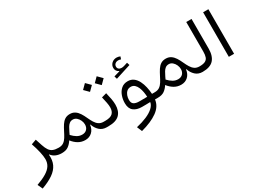

<svg xmlns="http://www.w3.org/2000/svg" viewBox="-155 -1422 3174 2410"><g transform="rotate(-30 1431.5 -216.5)"><path d="M100.6 -285.2Q126.8 -209.6 141.1 -145.8Q155.4 -82 155.4 -38.7Q155.4 12.5 130.5 52.7Q105.5 93 51 126.6Q-3.5 160.2 -92.2 192.1L-59 264Q42.7 226.8 107.4 181.9Q172.2 137 200.6 77.1Q229.1 17.1 221.3 -64.3L226.2 -66.1Q248 -34.7 286.2 -17.3Q324.4 0 372.8 0H373.4V-79.5H372.8Q322.8 -79.5 291.5 -92.6Q260.1 -105.6 240 -135.4Q219.9 -165.1 203.7 -214.4L172.3 -310.8Z M570.4 -149.8 587.5 -186.1Q602 -216.7 616.9 -241.8Q631.8 -267 651.7 -282.2Q671.5 -297.4 700.4 -297.4Q730.6 -297.4 753.7 -277.3Q776.8 -257.3 790.1 -227.7Q803.4 -198.2 803.4 -168.8Q803.4 -126.1 778.7 -100Q753.9 -73.8 711.9 -73.8Q672.3 -73.8 638.4 -93.5Q604.5 -113.1 570.4 -149.8ZM373.5 -79.5Q365.1 -79.5 362.1 -69.8Q359.1 -60 359.1 -39.9Q359.1 -19.5 362.1 -9.8Q365.1 0 373.5 0Q432.8 0 468.9 -25.5Q505 -51.1 531.8 -93.3Q567 -47.3 611.7 -21.1Q656.5 5.2 711.4 5.2Q769.2 5.2 808.8 -31.1Q848.5 -67.5 857 -132.1L861.8 -132.6Q879.8 -75.9 920.5 -37.9Q961.1 0 1022.8 0H1023.3V-79.5H1022.8Q982.7 -79.5 955.1 -98.4Q927.5 -117.3 907.6 -149.9Q887.7 -182.4 869.4 -222.8Q850.4 -265.6 828 -300.5Q805.6 -335.3 775.2 -355.9Q744.8 -376.5 701.7 -376.5Q658.9 -376.5 629.3 -357Q599.7 -337.5 577.2 -303.1Q554.8 -268.7 532.8 -224.5Q512.6 -183.6 492.2 -150.6Q471.9 -117.6 444.2 -98.6Q416.6 -79.5 373.5 -79.5Z M1229.2 -374.1 1157.6 -354.5Q1169.3 -306.6 1177 -266.3Q1184.7 -226 1184.7 -196.8Q1184.7 -139 1153.4 -109.3Q1122.2 -79.5 1048.4 -79.5H1023.4Q1009 -79.5 1009 -39.9Q1009 0 1023.4 0H1048.4Q1158.3 0 1208.4 -49.9Q1258.5 -99.8 1258.5 -192.9Q1258.5 -229.9 1250.5 -276Q1242.4 -322.1 1229.2 -374.1ZM998.1 -553.9 1062.1 -489.8 1126.4 -553.9 1062.1 -618.1ZM1168.3 -553.9 1232.3 -489.8 1296.6 -553.9 1232.3 -618.1Z M1615.8 -685.3Q1603.2 -690.5 1590.7 -693.6Q1578.2 -696.7 1565.6 -696.7Q1522.3 -696.7 1493.5 -669.8Q1464.8 -642.8 1464.8 -602.8Q1464.8 -579 1477 -560.8Q1489.2 -542.5 1510.1 -534.2V-529.3L1424.6 -504.7L1436.8 -463.6L1659.6 -534.6L1647.3 -574.6L1597.4 -558.9Q1576.5 -552.3 1558.1 -552.3Q1533.4 -552.3 1518 -565.2Q1502.6 -578.1 1502.6 -600.2Q1502.6 -625.2 1520.4 -640.6Q1538.3 -656 1566.2 -656Q1576.1 -656 1585.5 -653.9Q1594.9 -651.8 1603.4 -648.2ZM1652.8 -78Q1623.2 -77.4 1593.9 -77.3Q1564.5 -77.1 1535.9 -77.1Q1489.2 -77.1 1461.9 -94.5Q1434.6 -111.8 1434.6 -157.3Q1434.6 -189.7 1445.5 -220.1Q1456.5 -250.4 1478.7 -270.1Q1501 -289.8 1535.3 -289.8Q1568.2 -289.8 1590.4 -269.5Q1612.5 -249.1 1625.8 -216.8Q1639.1 -184.4 1645.5 -147.6Q1651.8 -110.8 1652.8 -78ZM1652.6 2.6Q1643.8 43.5 1604.9 78.5Q1566.1 113.5 1501.7 141.3Q1437.3 169 1351 188.8L1381.8 262.1Q1532 222.4 1621 158.4Q1710 94.3 1721.4 0H1763.5V-79.5H1723.6Q1720.3 -130.1 1709 -181.4Q1697.6 -232.7 1676 -275.4Q1654.4 -318.1 1620.1 -344Q1585.7 -369.9 1536.9 -369.9Q1480.4 -369.9 1443.2 -337.6Q1406.1 -305.4 1387.6 -254.6Q1369.1 -203.9 1369.1 -148Q1369.1 -71 1413.4 -35.5Q1457.7 0 1532.7 0Q1561.1 0 1590.6 -0.4Q1620.2 -0.9 1649.6 -1.9Z M1960.5 -149.8 1977.6 -186.1Q1992.1 -216.7 2007.1 -241.8Q2022 -267 2041.8 -282.2Q2061.6 -297.4 2090.6 -297.4Q2120.7 -297.4 2143.8 -277.3Q2167 -257.3 2180.3 -227.7Q2193.6 -198.2 2193.6 -168.8Q2193.6 -126.1 2168.8 -100Q2144 -73.8 2102 -73.8Q2062.5 -73.8 2028.6 -93.5Q1994.6 -113.1 1960.5 -149.8ZM1763.7 -79.5Q1755.2 -79.5 1752.3 -69.8Q1749.3 -60 1749.3 -39.9Q1749.3 -19.5 1752.3 -9.8Q1755.2 0 1763.7 0Q1823 0 1859.1 -25.5Q1895.2 -51.1 1921.9 -93.3Q1957.1 -47.3 2001.9 -21.1Q2046.6 5.2 2101.5 5.2Q2159.4 5.2 2199 -31.1Q2238.6 -67.5 2247.1 -132.1L2252 -132.6Q2270 -75.9 2310.6 -37.9Q2351.2 0 2413 0H2413.5V-79.5H2413Q2372.8 -79.5 2345.3 -98.4Q2317.7 -117.3 2297.7 -149.9Q2277.8 -182.4 2259.5 -222.8Q2240.5 -265.6 2218.1 -300.5Q2195.7 -335.3 2165.3 -355.9Q2134.9 -376.5 2091.9 -376.5Q2049 -376.5 2019.4 -357Q1989.9 -337.5 1967.4 -303.1Q1944.9 -268.7 1923 -224.5Q1902.8 -183.6 1882.4 -150.6Q1862 -117.6 1834.4 -98.6Q1806.7 -79.5 1763.7 -79.5Z M2413.6 -79.5Q2406.4 -79.5 2402.7 -70.6Q2399 -61.6 2399 -39.9Q2399 -18.3 2402.7 -9.1Q2406.4 0 2413.6 0Q2523.8 0 2573.6 -55Q2623.4 -110.1 2623.4 -217V-645.7H2546.7V-217Q2546.7 -169.1 2536 -138.8Q2525.3 -108.4 2496.7 -94Q2468 -79.5 2413.6 -79.5Z M2867.5 0V-645.7H2791.2V0Z"/></g></svg>

Font: Estedad VF
Style: Regular
Weight: 100
Designer: Amin Abedi
Version: Version 7.3